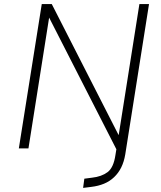

<svg xmlns="http://www.w3.org/2000/svg" viewBox="-20 -725 786 938"><path d="M386 193 392 148 430 143Q476 138 505.5 116Q535 94 544 32L556 -42L553 13L220 -639L119 0H72L184 -705H233L559 -66H560L661 -705H708L592 29Q586 65 572.5 92.5Q559 120 537.5 140.5Q516 161 488 172.5Q460 184 426 188Z"/></svg>

Font: Nunito Sans 7pt SemiCondensed ExtraLight
Style: Italic
Weight: 250
Width: 4
Italic angle: -9°
Designer: Vernon Adams
Foundry: Vernon Adams
Version: Version 3.101;gftools[0.9.27]